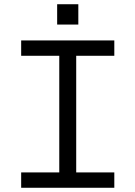

<svg xmlns="http://www.w3.org/2000/svg" viewBox="-20 -887 640 907"><path d="M80 -696V-623.5H260V-72.5H80V0H520V-72.5H340V-623.5H520V-696ZM250 -771V-867H350V-771Z"/></svg>

Font: Kode Mono
Style: Regular
Weight: 400
Monospace: yes
Designer: Isa Ozler
Foundry: Kadena LLC
Version: Version 1.000;gftools[0.9.28]